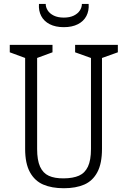

<svg xmlns="http://www.w3.org/2000/svg" viewBox="-20 -962 660 993"><path d="M110 -192V-685L121.5 -658L30.5 -691.5V-730H251.5V-691.5L160.5 -658L172 -690V-191.5Q172 -133.5 187.2 -100Q202.5 -66.5 232.5 -52.8Q262.5 -39 310 -39.5Q358 -40 388.5 -53.5Q419 -67 434.8 -100.2Q450.5 -133.5 450.5 -191.5V-690L462 -658L368.5 -691.5V-730H589.5V-691.5L496 -658L507.5 -685V-192Q507.5 -116.5 483.5 -71.5Q459.5 -26.5 416 -7.5Q372.5 11.5 310 11.5Q247.5 11.5 203.5 -7.5Q159.5 -26.5 134.8 -71.5Q110 -116.5 110 -192ZM181.5 -941.5H216.5Q216.5 -924 227 -907.8Q237.5 -891.5 258.5 -881.2Q279.5 -871 310 -871Q340.5 -871 361.5 -881.2Q382.5 -891.5 393 -907.8Q403.5 -924 403.5 -941.5H438.5Q441 -906.5 426.8 -879.2Q412.5 -852 382.8 -836.8Q353 -821.5 310 -821.5Q267 -821.5 237.2 -836.8Q207.5 -852 193.2 -879.2Q179 -906.5 181.5 -941.5Z"/></svg>

Font: Monaspace Xenon Var
Style: Regular
Weight: 400
Designer: Riley Cran and the Lettermatic Team
Version: Version 1.000 (Monaspace Xenon Var)